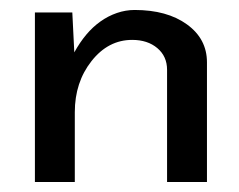

<svg xmlns="http://www.w3.org/2000/svg" viewBox="-20 -365 480 385"><path d="M50 0V-340H125L129 -260Q140 -280 153 -295.5Q166 -311 181.5 -322Q197 -333 214.5 -339Q232 -345 250 -345Q315 -345 355 -316Q395 -287 395 -240V0H315V-225Q315 -252 295.5 -268.5Q276 -285 245 -285Q197 -285 163.5 -242.5Q130 -200 130 -140V0Z"/></svg>

Font: Glametrix
Style: Bold
Weight: 700
Designer: gluk
Foundry: gluk
Version: Version 0.40